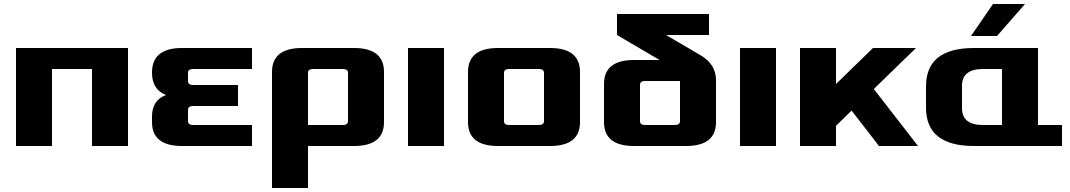

<svg xmlns="http://www.w3.org/2000/svg" viewBox="-20 -730 5350 960"><path d="M60 0V-490H620V0H440V-385H240V0Z M740 -120V-147Q740 -229 810 -255Q740 -282 740 -367Q740 -490 890 -490H1240V-385H945Q920 -385 920 -365V-325Q920 -305 945 -305H1170V-200H945Q920 -200 920 -180V-125Q920 -105 945 -105H1240V0H890Q740 0 740 -120Z M1340 210V-370Q1340 -490 1490 -490H1750Q1900 -490 1900 -370V-120Q1900 0 1750 0H1520V210ZM1520 -105H1695Q1720 -105 1720 -125V-365Q1720 -385 1695 -385H1545Q1520 -385 1520 -365Z M2020 0V-490H2200V0Z M2320 -120V-370Q2320 -490 2470 -490H2730Q2880 -490 2880 -370V-120Q2880 0 2730 0H2470Q2320 0 2320 -120ZM2500 -125Q2500 -105 2525 -105H2675Q2700 -105 2700 -125V-365Q2700 -385 2675 -385H2525Q2500 -385 2500 -365Z M3000 -120V-310Q3000 -430 3150 -430H3278L3065 -555V-660H3525V-555H3310L3484 -453Q3560 -408 3560 -329V-120Q3560 0 3410 0H3150Q3000 0 3000 -120ZM3180 -125Q3180 -105 3205 -105H3355Q3380 -105 3380 -125V-325H3205Q3180 -325 3180 -305Z M3680 0V-490H3860V0Z M3980 0V-490H4160V-310L4345 -490H4560L4349 -285L4570 0H4375L4238 -177L4160 -101V0Z M4610 -192V-298Q4610 -490 4850 -490H5170V-105H5290V0H4850Q4610 0 4610 -192ZM4790 -189Q4790 -105 4895 -105H4990V-385H4895Q4790 -385 4790 -301ZM4835 -550 4945 -710H5105L4965 -550Z"/></svg>

Font: Xolonium
Style: Bold
Weight: 700
Designer: Severin Meyer
Version: Version 4.2